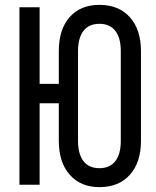

<svg xmlns="http://www.w3.org/2000/svg" viewBox="-20 -760 640 790"><path d="M389 10Q312 10 267 -41Q222 -92 222 -180V-335H143V0H60V-730H143V-415H222V-550Q222 -639 266.5 -689.5Q311 -740 389 -740Q469 -740 514.5 -689Q560 -638 560 -550V-180Q560 -92 514.5 -41Q469 10 389 10ZM389 -68Q432 -68 454.5 -97Q477 -126 477 -180V-550Q477 -604 454.5 -633Q432 -662 389 -662Q346 -662 323.5 -633Q301 -604 301 -550V-180Q301 -126 323.5 -97Q346 -68 389 -68Z"/></svg>

Font: JetBrainsMono NF
Style: Regular
Weight: 400
Designer: Philipp Nurullin, Konstantin Bulenkov
Foundry: JetBrains
Version: Version 2.251; ttfautohint (v1.8.3);Nerd Fonts 2.2.2